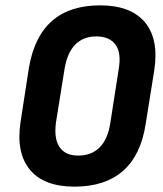

<svg xmlns="http://www.w3.org/2000/svg" viewBox="-20 -686 609 717"><path d="M258 11Q144 11 91.5 -52.5Q39 -116 57 -232L88 -433Q108 -550 174.5 -608Q241 -666 354 -666Q468 -666 521 -603Q574 -540 556 -423L524 -223Q506 -106 439 -47.5Q372 11 258 11ZM272 -105Q322 -105 352.5 -136Q383 -167 392 -227L423 -426Q434 -488 411.5 -519Q389 -550 340 -550Q291 -550 261 -519.5Q231 -489 221 -428L189 -229Q181 -168 202.5 -136.5Q224 -105 272 -105Z"/></svg>

Font: Sofia Sans Semi Condensed ExtraBold
Style: Italic
Weight: 800
Italic angle: -9°
Version: Version 4.100